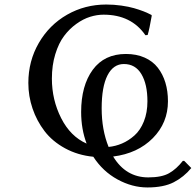

<svg xmlns="http://www.w3.org/2000/svg" viewBox="-20 -678 857 840"><path d="M335 -188Q335 -303.2 385.7 -372.6Q436.5 -441.9 530.8 -441.9Q577.1 -441.9 612.8 -426Q648.4 -410.2 670.4 -381.8Q692.4 -353.5 703.6 -316.4Q714.8 -279.3 714.8 -234.9Q714.8 -140.6 648.7 -73.7Q582.5 -6.8 475.1 6.8Q530.3 98.1 628.9 98.1Q687.5 98.1 719.7 79.8Q752 61.5 779.8 25.9H786.1L816.9 57.1Q784.2 96.7 740 119.4Q695.8 142.1 625 142.1Q558.1 142.1 493.9 106.9Q429.7 71.8 388.2 7.8Q319.8 1 264.4 -29.3Q209 -59.6 174.8 -104.5Q140.6 -149.4 122.3 -203.4Q104 -257.3 104 -314.9Q104 -411.1 149.9 -490.2Q195.8 -569.3 273.7 -613.8Q351.6 -658.2 444.8 -658.2Q478 -658.2 510.7 -653.6Q543.5 -648.9 566.2 -642.3Q588.9 -635.7 606.7 -628.9Q624.5 -622.1 633.3 -617.2L642.1 -612.8L644 -609.9Q633.8 -550.8 626 -524.9L616.2 -523.9Q554.2 -613.8 433.1 -613.8Q404.3 -613.8 374.3 -604.5Q344.2 -595.2 314 -573.5Q283.7 -551.8 260.3 -520.5Q236.8 -489.3 221.9 -440.9Q207 -392.6 207 -334Q207 -241.2 247.6 -161.1Q288.1 -81.1 358.9 -49.8Q335 -113.3 335 -188ZM522 -397.9Q475.6 -397.9 450.2 -348.1Q424.8 -298.3 424.8 -204.1Q424.8 -109.9 455.1 -35.2Q485.4 -38.1 513.9 -50.3Q542.5 -62.5 568.1 -85.2Q593.8 -107.9 609.4 -146.7Q625 -185.5 625 -234.9Q625 -309.6 598.6 -353.8Q572.3 -397.9 522 -397.9Z"/></svg>

Font: Linear Smooth
Style: Regular
Weight: 400
Designer: Philipp H. Poll, Flanker
Foundry: Philipp H. Poll, reworked by Flanker
Version: Version 1.061 | FøM Fix